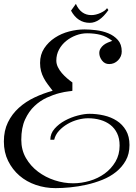

<svg xmlns="http://www.w3.org/2000/svg" viewBox="-22 -942 704 992"><path d="M414 -790Q441 -790 474.5 -786Q508 -782 537.5 -770Q567 -758 587 -735.5Q607 -713 607 -676Q607 -650 588 -630.5Q569 -611 542 -611Q519 -611 505 -629.5Q491 -648 491 -668Q491 -681 497.5 -691.5Q504 -702 513.5 -709.5Q523 -717 535 -722Q547 -727 558 -731Q528 -754 497 -762Q466 -770 428 -770Q399 -770 371 -759.5Q343 -749 320 -730.5Q297 -712 283 -686Q269 -660 269 -629Q269 -612 277 -595.5Q285 -579 297.5 -564.5Q310 -550 324.5 -537.5Q339 -525 352 -516V-473Q352 -472 332.5 -470Q313 -468 283.5 -460.5Q254 -453 220 -437.5Q186 -422 156.5 -394.5Q127 -367 107.5 -324.5Q88 -282 88 -220Q88 -167 112 -125.5Q136 -84 174.5 -55Q213 -26 260.5 -10.5Q308 5 356 5Q398 5 441 -7.5Q484 -20 518.5 -45Q553 -70 574.5 -106.5Q596 -143 596 -190Q596 -227 583 -253.5Q570 -280 548 -297Q526 -314 496.5 -322.5Q467 -331 433 -331Q408 -331 380 -323.5Q352 -316 327 -301.5Q302 -287 283 -266.5Q264 -246 258 -220H238Q238 -252 260 -277Q282 -302 313.5 -319Q345 -336 379.5 -345Q414 -354 440 -354Q478 -354 515 -345.5Q552 -337 581.5 -318Q611 -299 629 -268Q647 -237 647 -193Q647 -147 628 -113Q609 -79 578 -54Q547 -29 507 -13Q467 3 424.5 12.5Q382 22 340.5 26Q299 30 265 30Q212 30 163.5 13.5Q115 -3 78.5 -34.5Q42 -66 20 -110.5Q-2 -155 -2 -211Q-2 -267 19 -310Q40 -353 75.5 -385Q111 -417 156.5 -438.5Q202 -460 250 -473Q237 -490 225 -506Q213 -522 204 -539Q195 -556 190 -575Q185 -594 185 -617Q185 -660 206.5 -692.5Q228 -725 261.5 -747Q295 -769 335.5 -779.5Q376 -790 414 -790ZM538 -890Q492 -824 442 -824Q379 -824 345 -887L370 -922Q396 -864 450 -864Q473 -864 498 -875.5Q523 -887 531 -900Z"/></svg>

Font: Lucien Schoenschriftv CAT
Style: Regular
Weight: 400
Designer: Lucian Bernhard 1928
Foundry: CAT-Fonts Peter Wiegel
Version: Version 1.000